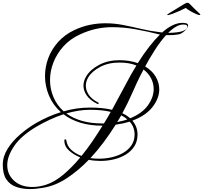

<svg xmlns="http://www.w3.org/2000/svg" viewBox="-178 -980 1458 1378"><path d="M36 377Q-17 377 -61.5 361.5Q-106 346 -132 308Q-158 270 -158 203Q-158 143 -123.5 88Q-89 33 -34 -14.5Q21 -62 81 -97Q123 -121 168 -141Q213 -161 259 -175Q202 -226 173.5 -294Q145 -362 145 -434Q145 -500 168.5 -563Q192 -626 239 -678.5Q286 -731 355 -764Q413 -791 468.5 -802Q524 -813 579 -813Q643 -813 706.5 -800.5Q770 -788 835.5 -772.5Q901 -757 969 -749L986 -747Q1024 -781 1060.5 -798.5Q1097 -816 1131 -816Q1145 -816 1158 -813L1162 -812L1164 -810Q1172 -806 1172 -797Q1172 -786 1160.5 -772Q1149 -758 1134 -747Q1119 -736 1107 -734Q1063 -726 1014 -728Q974 -684 935 -623.5Q896 -563 864 -503Q914 -473 939.5 -429.5Q965 -386 965 -339Q965 -275 917.5 -213Q870 -151 772 -114Q809 -71 809 -15Q809 34 786.5 69.5Q764 105 726 128.5Q688 152 640.5 163.5Q593 175 543 175Q522 175 500.5 173Q479 171 459 167Q384 245 301 299.5Q218 354 130 368Q106 372 82.5 374.5Q59 377 36 377ZM1029 -744Q1064 -744 1099.5 -749Q1135 -754 1154 -768Q1159 -771 1163 -777Q1167 -783 1167 -789Q1167 -797 1158 -801Q1148 -804 1137 -804Q1112 -804 1084.5 -788Q1057 -772 1029 -744ZM279 -181Q372 -208 468 -208Q561 -208 626 -192Q655 -245 679.5 -291Q704 -337 723 -372Q762 -447 801 -510Q750 -531 679 -531Q600 -531 540.5 -499.5Q481 -468 455 -424Q438 -395 438 -364Q438 -332 459 -300Q480 -268 527 -244Q531 -241 531 -238Q531 -236 527.5 -234.5Q524 -233 519 -235Q468 -261 444.5 -295Q421 -329 421 -365Q421 -400 441 -432Q470 -481 533.5 -514.5Q597 -548 679 -548Q717 -548 750 -542.5Q783 -537 811 -527Q852 -592 892 -643.5Q932 -695 970 -732L966 -733Q874 -756 791 -770.5Q708 -785 626 -785Q571 -785 513.5 -773Q456 -761 394 -732Q325 -700 277.5 -647.5Q230 -595 205.5 -532Q181 -469 181 -405Q181 -342 205.5 -283.5Q230 -225 279 -181ZM756 -131Q842 -166 883.5 -224Q925 -282 925 -341Q925 -381 906.5 -417.5Q888 -454 852 -481Q824 -428 803 -383Q782 -338 771 -312Q741 -243 700 -167Q717 -160 731 -150.5Q745 -141 756 -131ZM557 -94H568Q581 -115 593.5 -136Q606 -157 617 -177Q556 -192 468 -192Q425 -192 382.5 -185Q340 -178 298 -166Q344 -132 408.5 -113Q473 -94 557 -94ZM54 362Q101 362 152 346Q214 326 276.5 273.5Q339 221 398 150Q352 131 318 101Q284 71 284 29V27Q284 20 291 20Q297 20 298 27Q303 67 333 95Q363 123 407 139Q448 89 486 33Q524 -23 558 -78H557Q468 -78 398 -99.5Q328 -121 278 -160Q229 -144 180.5 -121.5Q132 -99 87 -73Q-25 -7 -75.5 67Q-126 141 -126 205Q-126 272 -77 317Q-28 362 54 362ZM663 -104Q683 -108 701.5 -112.5Q720 -117 736 -123Q717 -140 692 -152Q685 -140 678 -128Q671 -116 663 -104ZM531 159Q579 159 624.5 148.5Q670 138 707 116.5Q744 95 766 62Q788 29 788 -15Q788 -40 779.5 -63.5Q771 -87 753 -107Q708 -93 652 -85Q612 -21 566.5 40Q521 101 471 155Q486 157 501 158Q516 159 531 159ZM1032 -872Q1020 -870 1022 -875Q1023 -877 1037.5 -886Q1052 -895 1070 -906Q1088 -917 1098 -923Q1121 -937 1139 -948Q1157 -959 1164 -960Q1168 -961 1172 -960Q1177 -959 1188 -947.5Q1199 -936 1212 -923Q1219 -916 1230.5 -905Q1242 -894 1251.5 -885.5Q1261 -877 1260 -875Q1259 -872 1252 -872Q1247 -872 1228.5 -880Q1210 -888 1189 -900Q1168 -912 1155 -923Q1136 -913 1110.5 -901.5Q1085 -890 1063 -882Q1041 -874 1032 -872Z"/></svg>

Font: Mea Culpa
Style: Regular
Weight: 400
Designer: Robert E. Leuschke
Foundry: Robert E. Leuschke
Version: Version 1.010; ttfautohint (v1.8.3)